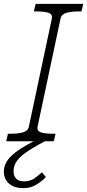

<svg xmlns="http://www.w3.org/2000/svg" viewBox="-52 -730 450 992"><path d="M178 -29 191 -6Q143 19 109.5 39.5Q76 60 56 78.5Q36 97 27 115.5Q18 134 18 154Q18 179 31.5 193Q45 207 72 207Q103 207 125 192Q147 177 165 160L185 185Q159 211 131.5 226.5Q104 242 69 242Q21 242 -5.5 218.5Q-32 195 -32 156Q-32 134 -21.5 112.5Q-11 91 13 69.5Q37 48 78 24Q119 0 178 -29ZM97 -75 216 -635Q220 -657 198 -664Q176 -671 138 -671H123L132 -710H378L369 -671H354Q318 -671 292 -664Q266 -657 261 -635L142 -75Q138 -53 160 -46Q182 -39 220 -39H235L226 0H-20L-11 -39H4Q40 -39 66 -46Q92 -53 97 -75Z"/></svg>

Font: Roboto Serif Thin
Style: Italic
Weight: 250
Italic angle: -10°
Version: Version 1.007